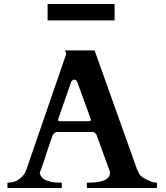

<svg xmlns="http://www.w3.org/2000/svg" viewBox="-20 -940 832 960"><path d="M179 -76C180 -77 181 -79 181 -82C183 -85 184 -91 187 -98C196.7 -123.8 205.5 -150.4 215 -182C223 -204 231 -229 242 -260L243 -264C249.5 -270.5 253.7 -280 266 -280H443C450.3 -280 457.2 -275.5 459 -270C461 -268 463 -266 463 -264C465 -261 465 -260 465 -259L529 -83C530 -80 530 -78 530 -76C530 -33.6 467.6 -27 425 -27H418C417 -27 416 -26 415 -26C414 -24 414 -24 414 -23V-4C414 -3 414 -2 415 -2C416 0 417 0 418 0H761C763 0 764 0 765 -2V-22C765 -23 765 -24 764 -26C763 -26 762 -27 761 -27C754 -27 746 -28 739 -31C713.8 -40.4 696.4 -48.6 681 -64C677 -70 673 -75 671 -82C667 -88 664 -96 661 -105L454 -685C453 -686 453 -687 451 -688H307C306 -688 306 -687 306 -686C306 -684.2 311 -673.6 311 -670V-668L310 -667L114 -98C109 -82 102 -69 93 -60C75.9 -40.8 54 -27 21 -27C18 -27 17 -26 17 -23V-4C17 -1 18 0 21 0H286C287 0 288 0 289 -2V-26C288 -26 287 -27 286 -27H273C255.1 -27 233.7 -29.4 219 -36C201.2 -40 187 -52 181 -68C180 -69 180 -71 179 -72ZM425 -334H279C276 -334 273 -334 273 -336C271 -336 271 -338 271 -340V-346C272 -347 272 -349 273 -350L335 -528C336.5 -533.9 344.1 -542 351 -542C357.8 -542 365.6 -535.1 367 -528L432 -350C433 -349 433 -347 433 -346C434 -344 434 -342 434 -341C434 -336 430.6 -334 425 -334ZM218 -920V-838H553V-920Z"/></svg>

Font: fbb
Style: Bold
Weight: 400
Designer: David J. Perry, Michael Sharpe
Version: Version 1.045